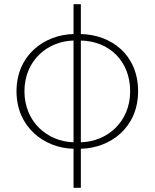

<svg xmlns="http://www.w3.org/2000/svg" viewBox="-20 -701 740 919"><path d="M367 -681H332V-538C192 -535 59 -437 59 -264C59 -92 192 8 332 11V198H367V11C508 8 641 -90 641 -264C641 -439 513 -535 367 -538ZM367 -507C501 -504 603 -411 603 -264C603 -117 493 -23 367 -20ZM332 -20C207 -23 97 -118 97 -264C97 -411 207 -504 332 -507Z"/></svg>

Font: SSpoqa Han Sans Neo Thin
Style: Regular
Weight: 100
Designer: [Spoqa Han Sans Neo] Dong-huui Kim  Younghwa Kang  Yujin Lee  [Noto Sans] Ryoko NISHIZUKA  (kana & ideographs); Paul D. 
Foundry: Spoqa (http://www.spoqa-han-sans.com)
Version: Version 1.000